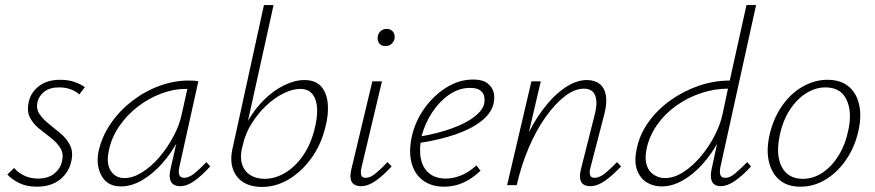

<svg xmlns="http://www.w3.org/2000/svg" viewBox="-20 -731 3455 758"><path d="M125 6Q84 6 54.5 -9Q25 -24 9 -42L36 -68Q49 -51 74 -38.5Q99 -26 130 -26Q170 -26 194.5 -46Q219 -66 225 -95Q232 -125 218 -147Q204 -169 180.5 -187Q157 -205 133.5 -224Q110 -243 97.5 -268.5Q85 -294 94 -331Q103 -368 135 -392Q167 -416 218 -416Q250 -416 274 -407.5Q298 -399 315 -387L293 -358Q281 -370 260 -378Q239 -386 214 -386Q177 -386 155.5 -369.5Q134 -353 128 -329Q122 -301 136 -280.5Q150 -260 173.5 -241.5Q197 -223 220.5 -203Q244 -183 257 -156.5Q270 -130 261 -92Q251 -49 216 -21.5Q181 6 125 6Z M457 5Q405 5 381.5 -36Q358 -77 369 -133Q382 -192 417 -243Q452 -294 502 -332.5Q552 -371 609.5 -392Q667 -413 723 -413Q735 -413 745 -412.5Q755 -412 763 -410L688 -71Q679 -29 707 -29Q726 -29 747.5 -46.5Q769 -64 795 -91L810 -74Q776 -37 747 -16.5Q718 4 691 4Q675 4 664.5 -3Q654 -10 651 -25Q648 -40 653 -63L694 -243L721 -277Q710 -226 683 -176Q656 -126 619.5 -85Q583 -44 541 -19.5Q499 5 457 5ZM471 -28Q505 -28 541.5 -51Q578 -74 609.5 -111Q641 -148 664.5 -192Q688 -236 697 -278L723 -395L743 -378Q738 -379 729 -379.5Q720 -380 712 -380Q665 -380 616 -361.5Q567 -343 524 -310Q481 -277 450 -231.5Q419 -186 409 -133Q399 -85 417.5 -56.5Q436 -28 471 -28Z M1014 7Q971 7 941.5 -11Q912 -29 900 -62.5Q888 -96 897 -140L1022 -711H1060L959 -254Q986 -301 1023 -337.5Q1060 -374 1102 -394.5Q1144 -415 1182 -415Q1225 -415 1247.5 -390Q1270 -365 1274 -322Q1278 -279 1264 -227Q1247 -158 1208.5 -105.5Q1170 -53 1120 -23Q1070 7 1014 7ZM935 -145Q927 -107 936.5 -80Q946 -53 969.5 -39Q993 -25 1024 -25Q1066 -25 1105.5 -48.5Q1145 -72 1175.5 -115.5Q1206 -159 1221 -218Q1233 -263 1232 -299.5Q1231 -336 1214.5 -358Q1198 -380 1165 -380Q1135 -380 1099.5 -362.5Q1064 -345 1031.5 -314.5Q999 -284 973.5 -243.5Q948 -203 938 -156Z M1405 4Q1389 4 1378 -3Q1367 -10 1364.5 -25Q1362 -40 1367 -62L1450 -410H1488L1407 -69Q1403 -51 1406 -40Q1409 -29 1424 -29Q1442 -29 1463 -46.5Q1484 -64 1510 -91L1526 -74Q1493 -38 1463 -17Q1433 4 1405 4ZM1502 -549Q1492 -549 1484.5 -553.5Q1477 -558 1473.5 -566.5Q1470 -575 1471 -585Q1473 -599 1482.5 -608Q1492 -617 1507 -617Q1517 -617 1524.5 -612Q1532 -607 1535.5 -599Q1539 -591 1538 -580Q1536 -567 1526 -558Q1516 -549 1502 -549Z M1733 6Q1683 6 1649.5 -19Q1616 -44 1604.5 -89Q1593 -134 1606 -193Q1620 -254 1656.5 -304.5Q1693 -355 1743 -386Q1793 -417 1848 -417Q1885 -417 1904 -402.5Q1923 -388 1928.5 -367.5Q1934 -347 1929 -325Q1922 -287 1883.5 -255.5Q1845 -224 1781.5 -201.5Q1718 -179 1632 -166L1633 -191Q1709 -204 1765 -224.5Q1821 -245 1853.5 -270.5Q1886 -296 1892 -323Q1894 -334 1892 -348Q1890 -362 1877.5 -373Q1865 -384 1836 -384Q1792 -384 1753 -357Q1714 -330 1686 -287Q1658 -244 1645 -196Q1634 -145 1641 -107Q1648 -69 1673.5 -47.5Q1699 -26 1741 -26Q1768 -26 1799 -38Q1830 -50 1861 -78L1877 -57Q1855 -36 1831 -21.5Q1807 -7 1782.5 -0.5Q1758 6 1733 6Z M2310 4Q2294 4 2283.5 -3Q2273 -10 2270.5 -24.5Q2268 -39 2273 -61L2329 -283Q2340 -328 2329.5 -354.5Q2319 -381 2285 -381Q2249 -381 2210 -351Q2171 -321 2134 -269Q2097 -217 2067.5 -148Q2038 -79 2020 0H1991Q2014 -91 2048 -167.5Q2082 -244 2123.5 -299Q2165 -354 2210 -384.5Q2255 -415 2297 -415Q2328 -415 2347.5 -399.5Q2367 -384 2372 -354Q2377 -324 2366 -281L2311 -69Q2306 -51 2309.5 -40Q2313 -29 2327 -29Q2347 -29 2368.5 -46.5Q2390 -64 2416 -91L2432 -74Q2398 -38 2368 -17Q2338 4 2310 4ZM1982 0 2078 -410H2115L2019 0Z M2592 5Q2560 5 2534 -10.5Q2508 -26 2495.5 -58.5Q2483 -91 2493 -140Q2504 -198 2539.5 -248Q2575 -298 2627 -335Q2679 -372 2739 -392.5Q2799 -413 2861 -413L2927 -711H2965L2824 -71Q2820 -52 2824 -40.5Q2828 -29 2843 -29Q2862 -29 2882.5 -46.5Q2903 -64 2930 -91L2945 -74Q2911 -37 2881 -16.5Q2851 4 2825 4Q2809 4 2799 -4Q2789 -12 2787 -28.5Q2785 -45 2790 -66L2828 -243L2856 -277Q2844 -226 2817.5 -175.5Q2791 -125 2754.5 -84Q2718 -43 2676 -19Q2634 5 2592 5ZM2605 -28Q2641 -28 2677 -51Q2713 -74 2745 -111.5Q2777 -149 2800 -193Q2823 -237 2832 -278L2857 -395L2874 -381H2854Q2800 -381 2746.5 -363Q2693 -345 2648 -312.5Q2603 -280 2572.5 -235.5Q2542 -191 2532 -140Q2525 -103 2533.5 -78Q2542 -53 2562 -40.5Q2582 -28 2605 -28Z M3140 6Q3089 6 3058 -20Q3027 -46 3016 -91Q3005 -136 3017 -193Q3031 -259 3065 -309.5Q3099 -360 3147 -388Q3195 -416 3247 -416Q3297 -416 3328.5 -391Q3360 -366 3371 -321.5Q3382 -277 3370 -219Q3357 -156 3323.5 -105Q3290 -54 3242.5 -24Q3195 6 3140 6ZM3149 -25Q3192 -25 3229 -50.5Q3266 -76 3292.5 -120Q3319 -164 3329 -217Q3345 -289 3322 -337.5Q3299 -386 3239 -386Q3199 -386 3162 -362.5Q3125 -339 3097.5 -296.5Q3070 -254 3058 -195Q3042 -117 3067 -71Q3092 -25 3149 -25Z"/></svg>

Font: Ysabeau ExtraLight
Style: Italic
Weight: 250
Italic angle: -12°
Version: Version 2.000;gftools[0.9.27.dev2+g8671c4b]